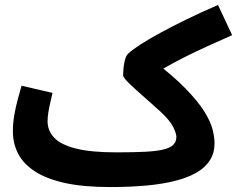

<svg xmlns="http://www.w3.org/2000/svg" viewBox="-20 -734 957 775"><path d="M424 21 450 -119Q521 -119 567.5 -121.5Q614 -124 641.5 -131Q669 -138 680.5 -150.5Q692 -163 692 -182Q692 -194 679.5 -220.5Q667 -247 626 -285Q604 -305 578.5 -327.5Q553 -350 530 -370.5Q507 -391 492 -407Q477 -423 477 -430Q477 -445 479 -463Q481 -481 485.5 -496Q490 -511 498 -518Q515 -534 548.5 -555.5Q582 -577 629 -602.5Q676 -628 734.5 -656.5Q793 -685 860 -714L917 -592Q862 -568 813 -545.5Q764 -523 721.5 -501.5Q679 -480 643.5 -459.5Q608 -439 581 -419L594 -493Q679 -428 729.5 -376Q780 -324 805 -283.5Q830 -243 838 -211.5Q846 -180 846 -156Q846 -117 827.5 -87.5Q809 -58 773.5 -37.5Q738 -17 687 -4Q636 9 570 15Q504 21 424 21ZM424 21Q316 21 241.5 4.5Q167 -12 120.5 -42.5Q74 -73 53 -114Q32 -155 32 -204Q32 -236 37.5 -268.5Q43 -301 51.5 -332Q60 -363 67 -388L192 -359Q188 -341 183 -320Q178 -299 175 -279.5Q172 -260 172 -244Q172 -207 198.5 -178.5Q225 -150 286 -134.5Q347 -119 450 -119L470 -11Z"/></svg>

Font: Farlight84_Sys_V01
Style: Bold
Weight: 700
Designer: Monotype Design Team, Nadine Chahine and Nizar Qandah
Foundry: Monotype Imaging Inc.
Version: Version 2.004;October 31, 2024;FontCreator 14.0.0.2814 64-bi